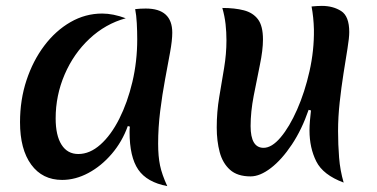

<svg xmlns="http://www.w3.org/2000/svg" viewBox="-20 -599 1281 652"><path d="M414 -171Q395 -118 359.5 -76.5Q324 -35 280 -11.5Q236 12 191 12Q124 12 86 -40Q48 -92 48 -184Q48 -260 70 -326.5Q92 -393 130.5 -444Q169 -495 219.5 -524Q270 -553 327 -553Q364 -553 407 -537Q338 -518 284 -467.5Q230 -417 199.5 -346Q169 -275 169 -197Q169 -139 189 -107.5Q209 -76 246 -76Q285 -76 321 -108Q357 -140 385 -195.5Q413 -251 429.5 -320.5Q446 -390 446 -466Q446 -493 444.5 -520.5Q443 -548 439 -568Q449 -569 456.5 -569.5Q464 -570 475 -570Q565 -570 565 -488Q565 -462 557.5 -421Q550 -380 540.5 -329Q531 -278 524 -222Q517 -166 517 -111Q517 -68 523.5 -37Q530 -6 548 33Q479 20 449.5 -23Q420 -66 420 -151Q420 -163 421 -169Z M1147 21Q1077 -5 1054 -51Q1031 -97 1031 -156Q1031 -172 1032.5 -189Q1034 -206 1036 -224L1028 -226Q1005 -159 971 -108Q937 -57 900 -28.5Q863 0 831 0Q786 0 761 -22.5Q736 -45 726 -82.5Q716 -120 716 -166Q716 -219 724.5 -269.5Q733 -320 741 -368Q749 -416 749 -462Q749 -490 746 -517Q743 -544 735 -572Q777 -572 808 -564Q839 -556 856 -533.5Q873 -511 873 -465Q873 -429 862.5 -378.5Q852 -328 841.5 -273.5Q831 -219 831 -171Q831 -97 875 -97Q903 -97 933 -132.5Q963 -168 989 -227Q1015 -286 1031 -357Q1047 -428 1046 -499Q1045 -540 1038 -577Q1048 -578 1057 -578.5Q1066 -579 1073 -579Q1111 -579 1138.5 -561.5Q1166 -544 1166 -490Q1166 -471 1160 -434Q1154 -397 1146.5 -349.5Q1139 -302 1133.5 -251.5Q1128 -201 1128 -154Q1128 -108 1131.5 -64Q1135 -20 1147 21Z"/></svg>

Font: Merienda Medium
Style: Regular
Weight: 500
Designer: Eduardo Rodriguez Tunni
Foundry: Eduardo Rodriguez Tunni
Version: Version 2.001; ttfautohint (v1.8.4.7-5d5b)